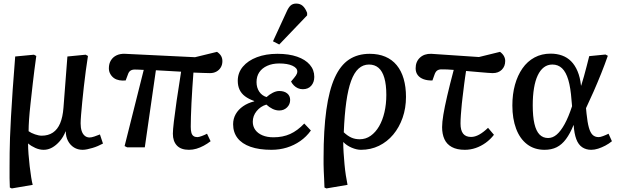

<svg xmlns="http://www.w3.org/2000/svg" viewBox="-20 -824 3473 1074"><path d="M46 230 35 225Q34 199 33.5 172.5Q33 146 33.5 111.5Q34 77 34 30Q34 -4 36 -54.5Q38 -105 41.5 -171.5Q45 -238 51 -322.5Q57 -407 65 -508L170 -518L183 -511Q171 -425 163.5 -358.5Q156 -292 150.5 -242Q145 -192 142.5 -155Q140 -118 140 -90Q154 -80 175.5 -72.5Q197 -65 213 -65Q250 -65 276 -82.5Q302 -100 316.5 -134.5Q331 -169 335 -221L357 -508L459 -518L472 -511Q466 -473 460 -428.5Q454 -384 449 -339Q444 -294 440 -253.5Q436 -213 433.5 -181.5Q431 -150 431 -134Q431 -110 436.5 -92.5Q442 -75 453.5 -65Q465 -55 481 -55Q492 -55 508 -60.5Q524 -66 539 -72L556 -21Q543 -14 528 -7.5Q513 -1 497.5 3.5Q482 8 468 11Q454 14 442 14Q415 14 394 1Q373 -12 360.5 -35.5Q348 -59 348 -89H347Q334 -57 314 -34Q294 -11 271.5 1.5Q249 14 224 14Q201 14 177.5 3.5Q154 -7 138 -21H137Q137 5 139.5 38Q142 71 146 105.5Q150 140 154.5 168Q159 196 163 210Z M1037 14Q992 14 969.5 -10Q947 -34 947 -76Q947 -97 952.5 -143.5Q958 -190 968 -260Q978 -330 993 -423Q958 -425 923 -427Q888 -429 852 -431L790 0H691L677 -7L784 -433Q765 -434 753.5 -434.5Q742 -435 734 -435Q719 -435 709.5 -428.5Q700 -422 695 -406L683 -374Q665 -372 648 -375Q631 -378 618.5 -386.5Q606 -395 597.5 -409.5Q589 -424 589 -442Q589 -468 600.5 -486.5Q612 -505 632 -514.5Q652 -524 679 -523L1071 -504L1194 -534Q1210 -523 1217 -510.5Q1224 -498 1224 -482Q1224 -462 1215 -447Q1206 -432 1190.5 -423.5Q1175 -415 1155 -415Q1142 -415 1116.5 -416Q1091 -417 1062 -418Q1059 -378 1056 -333.5Q1053 -289 1051 -247Q1049 -205 1048 -171Q1047 -137 1047 -115Q1047 -95 1050.5 -82Q1054 -69 1062.5 -63Q1071 -57 1084 -57Q1092 -57 1108.5 -63Q1125 -69 1138 -76L1158 -34Q1140 -20 1119.5 -9Q1099 2 1078.5 8Q1058 14 1037 14Z M1498 14Q1429 14 1381 -3Q1333 -20 1308.5 -52Q1284 -84 1284 -129Q1284 -160 1298.5 -185.5Q1313 -211 1339.5 -229.5Q1366 -248 1402 -257V-259Q1371 -270 1350.5 -285.5Q1330 -301 1320 -322.5Q1310 -344 1310 -372Q1310 -417 1338.5 -451Q1367 -485 1417 -504Q1467 -523 1532 -523Q1596 -523 1642 -507Q1688 -491 1713 -462Q1738 -433 1738 -394Q1738 -364 1721 -344.5Q1704 -325 1674 -325Q1659 -325 1646.5 -330.5Q1634 -336 1624 -346Q1614 -356 1608 -368Q1628 -391 1635.5 -402Q1643 -413 1643 -424Q1643 -444 1615.5 -456.5Q1588 -469 1542 -469Q1504 -469 1475 -456Q1446 -443 1430.5 -420Q1415 -397 1415 -365Q1415 -334 1430 -311.5Q1445 -289 1471 -281Q1486 -295 1505.5 -305Q1525 -315 1542 -315Q1570 -315 1586.5 -301.5Q1603 -288 1603 -265Q1603 -240 1585.5 -223Q1568 -206 1542 -206Q1523 -206 1504.5 -215Q1486 -224 1470 -239Q1437 -229 1415.5 -202.5Q1394 -176 1394 -143Q1394 -117 1408 -97.5Q1422 -78 1448 -67Q1474 -56 1510 -56Q1562 -56 1603 -74.5Q1644 -93 1682 -133L1719 -94Q1694 -59 1659.5 -35Q1625 -11 1584.5 1.5Q1544 14 1498 14ZM1542 -575 1507 -593 1583 -758Q1594 -783 1606 -793.5Q1618 -804 1637 -804Q1659 -804 1673.5 -791Q1688 -778 1698 -752V-738Z M1806 230 1795 225Q1794 197 1793 174.5Q1792 152 1791 132.5Q1790 113 1790 95.5Q1790 78 1790 59Q1790 -98 1805.5 -209Q1821 -320 1852.5 -389.5Q1884 -459 1932.5 -491Q1981 -523 2048 -523Q2097 -523 2135 -507Q2173 -491 2199 -459.5Q2225 -428 2238 -383Q2251 -338 2251 -282Q2251 -219 2232 -165Q2213 -111 2179.5 -71Q2146 -31 2100 -8.5Q2054 14 1999 14Q1975 14 1947 2Q1919 -10 1901 -29H1900Q1900 -2 1902 29.5Q1904 61 1907 94Q1910 127 1914.5 156.5Q1919 186 1924 210ZM1992 -45Q2026 -45 2053.5 -64.5Q2081 -84 2100.5 -117.5Q2120 -151 2130.5 -196Q2141 -241 2141 -293Q2141 -350 2130 -388Q2119 -426 2097.5 -444.5Q2076 -463 2044 -463Q2011 -463 1986 -440.5Q1961 -418 1944 -371.5Q1927 -325 1917 -253.5Q1907 -182 1903 -84Q1924 -64 1945 -54.5Q1966 -45 1992 -45Z M2580 14Q2536 14 2507.5 -1.5Q2479 -17 2466 -45.5Q2453 -74 2453 -113Q2453 -140 2460 -182.5Q2467 -225 2481.5 -287.5Q2496 -350 2518 -433Q2499 -435 2481 -435.5Q2463 -436 2449 -436Q2435 -436 2425.5 -429.5Q2416 -423 2410 -405L2399 -374Q2372 -373 2350.5 -380.5Q2329 -388 2317 -403.5Q2305 -419 2305 -442Q2305 -479 2329 -501.5Q2353 -524 2392 -523L2659 -505L2777 -534Q2792 -523 2799 -510Q2806 -497 2806 -483Q2806 -453 2787 -434Q2768 -415 2736 -415Q2727 -415 2709 -416.5Q2691 -418 2661 -420.5Q2631 -423 2587 -427Q2584 -409 2581.5 -390.5Q2579 -372 2576.5 -353.5Q2574 -335 2572 -316.5Q2570 -298 2567.5 -280Q2565 -262 2563.5 -245Q2562 -228 2560.5 -211.5Q2559 -195 2558 -181Q2557 -167 2556.5 -155Q2556 -143 2556 -133Q2556 -95 2570.5 -76.5Q2585 -58 2615 -58Q2637 -58 2660.5 -71Q2684 -84 2710 -109L2743 -70Q2723 -44 2696.5 -25Q2670 -6 2640.5 4Q2611 14 2580 14Z M3026 14Q2969 14 2928.5 -17Q2888 -48 2867 -104Q2846 -160 2846 -234Q2846 -297 2860.5 -349.5Q2875 -402 2902.5 -441.5Q2930 -481 2970 -502.5Q3010 -524 3060 -524Q3095 -524 3124 -513.5Q3153 -503 3174.5 -481.5Q3196 -460 3210.5 -426Q3225 -392 3230 -345H3231Q3239 -370 3246.5 -397Q3254 -424 3261.5 -453Q3269 -482 3276 -510L3367 -519L3380 -512Q3363 -463 3342.5 -412Q3322 -361 3300.5 -312Q3279 -263 3258 -219L3261 -188Q3266 -139 3274 -110.5Q3282 -82 3295 -69.5Q3308 -57 3329 -57Q3338 -57 3354 -63Q3370 -69 3384 -76L3403 -34Q3386 -20 3366 -9.5Q3346 1 3326 7.5Q3306 14 3287 14Q3258 14 3236.5 -0.5Q3215 -15 3203.5 -46Q3192 -77 3189 -124H3188Q3169 -77 3146 -46Q3123 -15 3094 -0.5Q3065 14 3026 14ZM3046 -52Q3072 -52 3094.5 -71.5Q3117 -91 3138.5 -130Q3160 -169 3180 -230L3177 -263Q3172 -333 3159 -377Q3146 -421 3124 -442Q3102 -463 3070 -463Q3043 -463 3022.5 -447.5Q3002 -432 2988 -402.5Q2974 -373 2967 -330.5Q2960 -288 2960 -235Q2960 -172 2969.5 -131.5Q2979 -91 2998 -71.5Q3017 -52 3046 -52Z"/></svg>

Font: Literata 18pt Medium
Style: Italic
Weight: 500
Italic angle: -2°
Designer: Latin by Veronika Burian and Jose Scaglione. Greek by Irene Vlachou. Cyrillic by Vera Evstafieva
Foundry: TypeTogether
Version: Version 3.103;gftools[0.9.29]